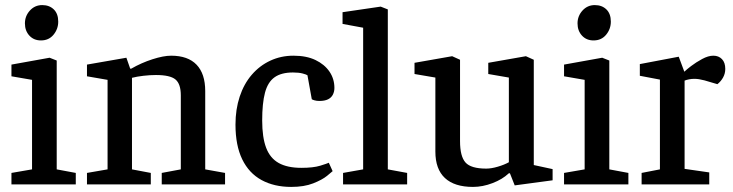

<svg xmlns="http://www.w3.org/2000/svg" viewBox="-20 -725 2882 755"><path d="M25 0V-45L106 -59V-411L25 -425V-471L175 -498L203 -487V-59L278 -45V0ZM141 -566Q113 -566 95.5 -585Q78 -604 78 -633Q78 -662 97.5 -683.5Q117 -705 146 -705Q174 -705 191.5 -688Q209 -671 209 -640Q209 -611 190.5 -588.5Q172 -566 141 -566Z M322 0V-45L403 -59V-411L322 -425V-471L477 -498L492 -455H496Q536 -478 579.5 -492Q623 -506 653 -506Q719 -506 753 -470.5Q787 -435 787 -367V-59L865 -45V0H616V-45L691 -59V-350Q691 -395 670 -412.5Q649 -430 593 -430Q570 -430 544 -427Q518 -424 499 -419V-59L573 -45V0Z M1125 10Q1058 10 1008.5 -17Q959 -44 932.5 -98.5Q906 -153 906 -235Q906 -295 922.5 -345Q939 -395 970 -431Q1001 -467 1043 -486.5Q1085 -506 1134 -506Q1185 -506 1220.5 -489Q1256 -472 1275.5 -443.5Q1295 -415 1295 -379Q1295 -365 1289 -353Q1283 -341 1270 -334.5Q1257 -328 1236 -328Q1225 -328 1216.5 -330.5Q1208 -333 1206 -335L1189 -429Q1185 -432 1170 -436Q1155 -440 1132 -440Q1086 -440 1059.5 -421Q1033 -402 1022 -360.5Q1011 -319 1011 -251Q1011 -185 1026.5 -144Q1042 -103 1076 -84Q1110 -65 1165 -65Q1212 -65 1239.5 -73.5Q1267 -82 1273 -85L1288 -52Q1285 -49 1266 -33.5Q1247 -18 1211.5 -4Q1176 10 1125 10Z M1329 0V-45L1408 -59V-616L1327 -631V-677L1477 -699L1505 -688V-59L1581 -45V0Z M1840 10Q1767 10 1729.5 -25Q1692 -60 1692 -129V-420L1610 -434V-478L1758 -504L1789 -490V-170Q1789 -110 1810.5 -86Q1832 -62 1892 -62Q1912 -62 1937.5 -69.5Q1963 -77 1981 -87V-420L1900 -434V-478L2048 -504L2079 -490V-76L2153 -60V-16L2004 4L1985 -44L1980 -43Q1956 -20 1917 -5Q1878 10 1840 10Z M2198 0V-45L2279 -59V-411L2198 -425V-471L2348 -498L2376 -487V-59L2451 -45V0ZM2314 -566Q2286 -566 2268.5 -585Q2251 -604 2251 -633Q2251 -662 2270.5 -683.5Q2290 -705 2319 -705Q2347 -705 2364.5 -688Q2382 -671 2382 -640Q2382 -611 2363.5 -588.5Q2345 -566 2314 -566Z M2503 0V-45L2575 -59V-412L2496 -427V-473L2649 -502L2671 -443Q2679 -451 2698 -465.5Q2717 -480 2741 -493Q2765 -506 2785 -506Q2806 -506 2819 -492.5Q2832 -479 2832 -454Q2832 -436 2823.5 -420.5Q2815 -405 2801 -394L2750 -409Q2738 -412 2729 -413.5Q2720 -415 2710 -415Q2700 -415 2689.5 -413Q2679 -411 2672 -408V-61L2769 -47V0Z"/></svg>

Font: Faustina Medium
Style: Regular
Weight: 500
Designer: Alfonso Garcia
Foundry: http://www.omnibus-type.com
Version: Version 1.200